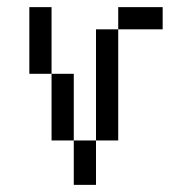

<svg xmlns="http://www.w3.org/2000/svg" viewBox="-20 -520 540 540"><path d="M437.5 -437.5V-500H312.5V-437.5H250V-125H187.5Q187.5 -125 187.5 0H250Q250 0 250 -125H312.5V-437.5ZM187.5 -125V-312.5H125V-125ZM125 -312.5V-500H62.5V-312.5Z"/></svg>

Font: UnifontExMono
Style: Regular
Weight: 500
Version: Version 15.0.06